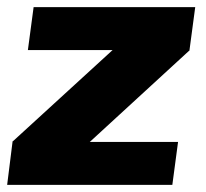

<svg xmlns="http://www.w3.org/2000/svg" viewBox="-26 -517 576 537"><path d="M290 -378 505 -377 224 -119 8 -120ZM472 -120 456 0H-6L9 -120ZM520 -497 504 -377H52L68 -497Z"/></svg>

Font: Exo 2 ExtraBold
Style: Italic
Weight: 800
Italic angle: -8°
Designer: Natanael Gama
Foundry: Natanael Gama
Version: Version 2.010